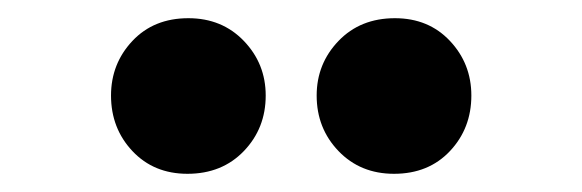

<svg xmlns="http://www.w3.org/2000/svg" viewBox="-20 -758 640 211"><path d="M186 -567Q149 -567 125.5 -592Q102 -617 102 -653Q102 -688 125.5 -713Q149 -738 187 -738Q224 -738 248 -713Q272 -688 272 -653Q272 -617 248 -592Q224 -567 186 -567ZM413 -567Q376 -567 352 -592Q328 -617 328 -653Q328 -688 352 -713Q376 -738 414 -738Q451 -738 474.5 -713Q498 -688 498 -653Q498 -617 474.5 -592Q451 -567 413 -567Z"/></svg>

Font: Source Code Pro ExtraBold
Style: Regular
Weight: 800
Monospace: yes
Designer: Paul D. Hunt, Teo Tuominen
Foundry: Adobe Systems Incorporated
Version: Version 1.018;hotconv 1.0.116;makeotfexe 2.5.65601